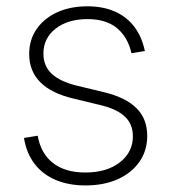

<svg xmlns="http://www.w3.org/2000/svg" viewBox="-20 -563 528 594"><path d="M244.6 10.7Q191.9 10.7 151.6 -6.6Q111.3 -23.9 86.4 -56.9Q61.5 -89.8 54.2 -136.2L96.7 -143.1Q106 -88.4 143.8 -58.8Q181.6 -29.3 244.1 -29.3Q310.5 -29.3 350.8 -60.8Q391.1 -92.3 391.1 -141.1Q391.1 -179.2 366.2 -202.4Q341.3 -225.6 293 -237.3L206.1 -258.3Q138.7 -274.4 104.5 -308.8Q70.3 -343.3 70.3 -396Q70.3 -439.9 93.3 -473.1Q116.2 -506.3 156.7 -524.9Q197.3 -543.5 250.5 -543.5Q298.8 -543.5 335.4 -527.3Q372.1 -511.2 395.5 -480.2Q418.9 -449.2 428.2 -405.3L386.7 -398.4Q375.5 -448.2 341.8 -476.1Q308.1 -503.9 250.5 -503.9Q189.9 -503.9 152.1 -474.4Q114.3 -444.8 114.3 -397Q114.3 -358.9 140.1 -334.7Q166 -310.5 218.3 -297.9L303.7 -277.3Q369.1 -261.2 402.3 -228.3Q435.5 -195.3 435.5 -142.6Q435.5 -97.2 411.4 -62.5Q387.2 -27.8 344.2 -8.5Q301.3 10.7 244.6 10.7Z"/></svg>

Font: Inter 20pt ExtraLight
Style: Regular
Weight: 250
Version: Version 4.001;git-66647c0bb